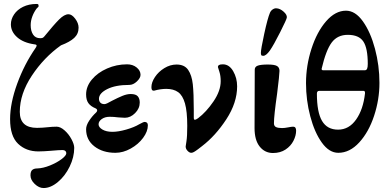

<svg xmlns="http://www.w3.org/2000/svg" viewBox="-20 -758 1974 970"><path d="M134 128Q134 108 143 100.5Q152 93 168 93Q198 92 232.5 78Q267 64 291 46Q315 28 315 16Q315 9 310 4.5Q305 0 296 0Q280 0 234 4Q220 5 204.5 6Q189 7 174 7Q112 7 71.5 -31.5Q31 -70 31 -156Q31 -237 67 -335.5Q103 -434 160 -516Q165 -524 165 -527Q165 -532 160 -533Q155 -534 154 -534Q98 -542 66.5 -570Q35 -598 35 -635Q35 -661 51 -685Q67 -709 96.5 -723.5Q126 -738 165 -738Q171 -738 173 -736Q175 -734 175 -727Q175 -723 166 -716Q152 -698 143.5 -675.5Q135 -653 135 -631Q135 -602 147 -583.5Q159 -565 183 -565Q190 -565 194.5 -566.5Q199 -568 204 -574Q252 -633 278.5 -659.5Q305 -686 326 -686Q343 -686 360 -663.5Q377 -641 377 -618Q377 -587 355 -566.5Q333 -546 288 -529Q202 -468 141 -376Q80 -284 80 -193Q80 -112 167 -112Q181 -112 194.5 -113Q208 -114 218 -115Q245 -118 266 -118Q285 -118 306 -99.5Q327 -81 341 -55Q355 -29 355 -11Q355 36 332 83.5Q309 131 272.5 161.5Q236 192 200 192Q177 192 155.5 171.5Q134 151 134 128Z M415 -105Q415 -125 431 -149Q447 -173 465 -189Q471 -195 471 -200Q471 -207 462 -211Q438 -221 426.5 -237Q415 -253 415 -281Q415 -321 444 -356Q473 -391 521 -412Q569 -433 622 -433Q651 -433 670.5 -417Q690 -401 690 -380Q690 -364 671.5 -346.5Q653 -329 633 -329Q564 -329 522 -308Q480 -287 480 -259Q480 -247 487 -239.5Q494 -232 508 -232Q517 -232 546 -249Q575 -264 598 -273.5Q621 -283 640 -283Q666 -283 676 -271.5Q686 -260 686 -240Q686 -210 662.5 -186.5Q639 -163 611 -163Q603 -163 577 -165Q555 -168 534 -168Q510 -168 494 -156.5Q478 -145 478 -130Q478 -115 497.5 -103.5Q517 -92 548 -92Q578 -92 618 -103.5Q658 -115 683 -130Q705 -142 710 -142Q727 -142 727 -125Q727 -94 703 -61.5Q679 -29 640.5 -7.5Q602 14 563 14Q499 14 457 -18.5Q415 -51 415 -105Z M918 -18Q918 -20 922 -44.5Q926 -69 926 -122Q926 -195 914.5 -235.5Q903 -276 880 -292.5Q857 -309 820 -309Q791 -309 759 -300H755Q745 -300 745 -318Q745 -342 763 -369Q781 -396 810.5 -414Q840 -432 872 -432Q912 -432 930.5 -405Q949 -378 954 -332.5Q959 -287 959 -202V-164Q959 -153 964 -153Q970 -153 981 -161Q1022 -192 1058.5 -245.5Q1095 -299 1095 -348Q1095 -375 1088.5 -395Q1082 -415 1081 -419Q1081 -426 1086.5 -429.5Q1092 -433 1106 -433Q1138 -433 1158 -398.5Q1178 -364 1178 -322Q1178 -239 1123.5 -155.5Q1069 -72 1001 -20Q995 -15 981 -4.5Q967 6 959.5 10Q952 14 946 14Q937 14 927.5 4Q918 -6 918 -18Z M1266 0ZM1266 -111 1267 -406Q1267 -421 1282.5 -426.5Q1298 -432 1333 -432Q1367 -432 1379.5 -424.5Q1392 -417 1392 -400Q1392 -381 1380 -285Q1364 -173 1364 -135Q1364 -121 1374.5 -116Q1385 -111 1405 -111Q1418 -111 1435.5 -114.5Q1453 -118 1461 -118Q1476 -118 1476 -98Q1476 -73 1462.5 -46.5Q1449 -20 1422.5 -2.5Q1396 15 1359 15Q1318 15 1292 -17.5Q1266 -50 1266 -111ZM1298 -491Q1298 -509 1315 -587.5Q1332 -666 1344 -694Q1349 -705 1358.5 -711Q1368 -717 1377 -716Q1395 -715 1413 -699Q1431 -683 1429 -669Q1428 -660 1395.5 -595.5Q1363 -531 1343 -502Q1324 -476 1310 -476Q1302 -476 1300 -479.5Q1298 -483 1298 -491Z M1526 -338Q1526 -426 1553.5 -511.5Q1581 -597 1627.5 -650.5Q1674 -704 1728 -704Q1775 -704 1813.5 -650Q1852 -596 1874.5 -511.5Q1897 -427 1897 -339Q1897 -255 1870 -173Q1843 -91 1795 -38.5Q1747 14 1689 14Q1643 14 1606 -37.5Q1569 -89 1547.5 -170.5Q1526 -252 1526 -338ZM1823 -403Q1831 -403 1834.5 -410.5Q1838 -418 1838 -435Q1838 -515 1815.5 -548.5Q1793 -582 1737 -582Q1685 -582 1656 -543.5Q1627 -505 1605 -411V-409Q1605 -403 1613 -403ZM1824 -286V-290Q1824 -299 1816 -299H1593Q1581 -299 1581 -285Q1581 -191 1607 -147Q1633 -103 1688 -103Q1743 -103 1779 -154Q1815 -205 1824 -286Z"/></svg>

Font: EB Garamond
Style: Bold
Weight: 700
Designer: Georg Duffner and Octavio Pardo
Foundry: Georg Duffner
Version: Version 1.000; ttfautohint (v1.6)